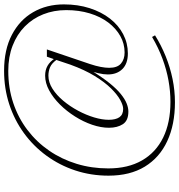

<svg xmlns="http://www.w3.org/2000/svg" viewBox="12 -763 876 940"><g transform="rotate(-90 450.0 -293.0)"><path d="M663 -121Q706 -121 743.5 -142Q781 -163 809.8 -201Q838.5 -239 854.5 -291.5Q870.5 -344 870.5 -407Q870.5 -467.5 850 -519.2Q829.5 -571 790.5 -609.5Q751.5 -648 696.5 -669.2Q641.5 -690.5 573.5 -690.5Q488.5 -690.5 415.5 -666Q342.5 -641.5 283.5 -596.5Q224.5 -551.5 182.5 -490.5Q140.5 -429.5 118 -356Q95.5 -282.5 95.5 -201Q95.5 -104 134.5 -36Q173.5 32 246.5 67.8Q319.5 103.5 421.5 103.5Q472.5 103.5 525.5 94Q578.5 84.5 632.5 64.5Q686.5 44.5 739 13.5L747 28Q699 58 644.8 80Q590.5 102 533.2 113.8Q476 125.5 419.5 125.5Q310.5 125.5 229.5 88Q148.5 50.5 104.2 -22Q60 -94.5 60 -199.5Q60 -285.5 85.5 -362.5Q111 -439.5 157.8 -503.5Q204.5 -567.5 268.5 -614Q332.5 -660.5 409.8 -685.8Q487 -711 573.5 -711Q676.5 -711 749.2 -673Q822 -635 860.2 -569Q898.5 -503 898.5 -418Q898.5 -349.5 880 -292Q861.5 -234.5 828.8 -192.5Q796 -150.5 752.2 -127.8Q708.5 -105 658.5 -105Q608.5 -105 582 -131.8Q555.5 -158.5 555.5 -203Q555.5 -213.5 557 -225.2Q558.5 -237 561.5 -249L570.5 -284H574.5Q541 -229.5 512.5 -194.2Q484 -159 459 -139Q434 -119 413 -110.8Q392 -102.5 374 -102.5Q329.5 -102.5 312 -129.5Q294.5 -156.5 294.5 -197.5Q294.5 -236.5 309.2 -279.8Q324 -323 349.8 -363.8Q375.5 -404.5 408.2 -437.5Q441 -470.5 477.2 -490.2Q513.5 -510 549.5 -510Q577.5 -510 598 -498.2Q618.5 -486.5 635 -461.5L628 -453Q610.5 -477.5 591 -485.8Q571.5 -494 549.5 -494Q517 -494 485.5 -474Q454 -454 426.5 -421Q399 -388 378 -348.8Q357 -309.5 345.2 -270.2Q333.5 -231 333.5 -198.5Q333.5 -164.5 346.2 -146.2Q359 -128 387 -128Q404 -128 430.2 -142.2Q456.5 -156.5 487 -187.2Q517.5 -218 547.8 -267.2Q578 -316.5 603.5 -386.5L629.5 -464L642.5 -501.5H678L606.5 -290.5Q597 -262 592.5 -238.5Q588 -215 588 -196.5Q588 -156.5 608.8 -138.8Q629.5 -121 663 -121Z"/></g></svg>

Font: Newsreader 24pt ExtraLight
Style: Italic
Weight: 250
Italic angle: -17°
Designer: Hugues Gentile
Foundry: Production Type
Version: Version 1.003